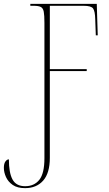

<svg xmlns="http://www.w3.org/2000/svg" viewBox="-30 -734 564 994"><path d="M100 240Q60 240 36 223.5Q12 207 1 182.5Q-10 158 -10 135Q-10 113 -2 102Q6 91 16 91Q16 161 35 195.5Q54 230 100 230Q147 230 173.5 197Q200 164 200 85V-616Q200 -655 196.5 -673.5Q193 -692 181 -698Q169 -704 144 -704H127V-714H471L476 -551H466L463 -635Q462 -676 452 -690Q442 -704 403 -704H228V-376H419V-366H228V83Q228 162 193.5 201Q159 240 100 240Z"/></svg>

Font: Noto Serif Display ExtraCondensed Thin
Style: Regular
Weight: 100
Width: 2
Designer: Monotype Design Team
Foundry: Monotype Imaging Inc.
Version: Version 2.009